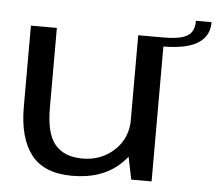

<svg xmlns="http://www.w3.org/2000/svg" viewBox="-50 -725 886 785"><g transform="rotate(5 393.5 -332.0)"><path d="M516 0H599.5V-590.5H493V-112ZM159 -591.5H52.5V-258Q52.5 -130.5 105.2 -62.5Q158 5.5 273.5 5.5Q399 5.5 472.5 -65.5Q546 -136.5 546 -212L493.5 -246.5Q493.5 -168 440 -118.2Q386.5 -68.5 310 -68.5Q234.5 -68.5 196.8 -113.2Q159 -158 159 -263ZM596 -590.5V-553.5Q659.5 -553.5 701.5 -566Q743.5 -578.5 765.2 -604.2Q787 -630 787 -670H723Q723 -640.5 711 -623.2Q699 -606 671.2 -598.2Q643.5 -590.5 596 -590.5Z"/></g></svg>

Font: Anybody SemiExpanded
Style: Regular
Weight: 400
Width: 6
Designer: Tyler Finck
Foundry: Etcetera Type Company
Version: Version 1.113;gftools[0.9.25]